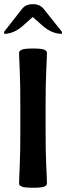

<svg xmlns="http://www.w3.org/2000/svg" viewBox="-22 -885 315 913"><path d="M201.2 -12.7Q201.2 -2.9 188.2 2.4Q175.3 7.8 134.8 7.8Q95.2 7.8 82 2.4Q68.8 -2.9 68.8 -12.7Q68.8 -33.2 71.8 -94.7Q74.7 -156.2 74.7 -267.6V-378.9Q74.7 -490.2 71.8 -551.8Q68.8 -613.3 68.8 -633.8Q68.8 -643.6 82 -648.9Q95.2 -654.3 134.8 -654.3Q175.3 -654.3 188.2 -648.9Q201.2 -643.6 201.2 -633.8Q201.2 -613.3 198 -551.8Q194.8 -490.2 194.8 -378.9V-267.6Q194.8 -156.2 198 -94.7Q201.2 -33.2 201.2 -12.7ZM272.5 -724.1Q223.6 -724.1 178.7 -764.2L133.8 -804.2L88.9 -764.2Q44.4 -724.1 -2.4 -724.1V-733.9L82.5 -842.3Q100.1 -865.2 134.3 -865.2Q168 -865.2 186 -842.3L272.5 -733.9Z"/></svg>

Font: ALMAS
Style: Bold
Weight: 700
Designer: ALMAS Font/ by Husham Jawad Kadhim, derived from the Bainsely font by/ Paul James MIller
Foundry: High-Logic / Made with FontCreator
Version: Version 1.411;September 19, 2021;FontCreator 14.0.0.2814 32-